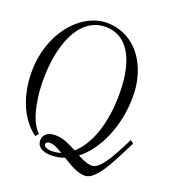

<svg xmlns="http://www.w3.org/2000/svg" viewBox="-157 -939 1018 1129"><g transform="rotate(20 352.5 -375.0)"><path d="M500 69.8Q482.9 69.8 465.3 64.5Q447.8 59.1 429.7 50.8Q411.6 42.5 393.6 31.7Q375.5 21 357.9 9.8Q319.8 24.9 274.9 24.9Q231 24.9 208 8.1Q185.1 -8.8 185.1 -35.2Q185.1 -61.5 203.6 -78.4Q222.2 -95.2 259.8 -95.2Q294.9 -95.2 329.3 -81.3Q363.8 -67.4 396 -49.8Q425.8 -76.2 450.4 -115.2Q475.1 -154.3 492.7 -204.8Q510.3 -255.4 520 -317.1Q529.8 -378.9 529.8 -450.2Q529.8 -538.1 514.6 -603Q499.5 -668 471.7 -710.7Q443.8 -753.4 405.3 -774.2Q366.7 -794.9 319.8 -794.9Q278.3 -794.9 244.6 -779.1Q210.9 -763.2 184.3 -735.1Q157.7 -707 138.2 -668.2Q118.7 -629.4 105.7 -583.3Q92.8 -537.1 86.4 -485.4Q80.1 -433.6 80.1 -379.9Q80.1 -317.4 87.4 -266.1Q94.7 -214.8 106.4 -175.8Q118.2 -136.7 133.5 -110.1Q148.9 -83.5 165 -69.8L149.9 -49.8Q138.7 -57.1 123.3 -70.8Q107.9 -84.5 91.1 -105.2Q74.2 -126 58.1 -154.1Q42 -182.1 29.1 -218.5Q16.1 -254.9 8.1 -300.3Q0 -345.7 0 -400.9Q0 -459.5 12.2 -513.4Q24.4 -567.4 45.9 -614Q67.4 -660.6 97.2 -698.5Q127 -736.3 162.6 -763.4Q198.2 -790.5 238.3 -805.2Q278.3 -819.8 319.8 -819.8Q363.8 -819.8 402.3 -807.1Q440.9 -794.4 473.1 -771.5Q505.4 -748.5 530.8 -716.1Q556.2 -683.6 573.7 -644Q591.3 -604.5 600.6 -559.1Q609.9 -513.7 609.9 -464.8Q609.9 -397.5 597.2 -333Q584.5 -268.6 561 -211.9Q537.6 -155.3 504.4 -108.9Q471.2 -62.5 430.2 -30.8Q456.5 -16.1 479 -8.1Q501.5 0 520 0Q538.1 0 556.4 -14.6Q574.7 -29.3 594 -56.4Q613.3 -83.5 634.5 -122.3Q655.8 -161.1 680.2 -210L685.1 -220.2L705.1 -205.1L700.2 -194.8Q671.9 -138.7 646.7 -90.3Q621.6 -42 597.4 -6.3Q573.2 29.3 549.3 49.6Q525.4 69.8 500 69.8ZM220.2 -24.9Q220.2 -13.7 233.9 -6.8Q247.6 0 270 0Q298.3 0 327.1 -8.8Q303.7 -22.9 283 -32.5Q262.2 -42 245.1 -42Q233.9 -42 227.1 -37.4Q220.2 -32.7 220.2 -24.9Z"/></g></svg>

Font: Rochester
Style: Regular
Weight: 400
Version: Version 1.006